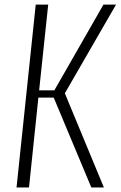

<svg xmlns="http://www.w3.org/2000/svg" viewBox="-20 -830 534 850"><path d="M53.2 0 138.2 -809.6H193.4L153.3 -430.2H220.7L438 -809.6H493.7L267.1 -417L439.9 0H384.3L217.8 -397.9H149.9L108.4 0Z"/></svg>

Font: Oswald
Style: Extra-Light
Weight: 200
Designer: Vernon Adams
Foundry: Vernon Adams
Version: 3.0; ttfautohint (v0.94.23-7a4d-dirty) -l 8 -r 50 -G 200 -x 